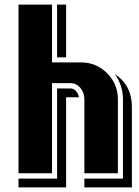

<svg xmlns="http://www.w3.org/2000/svg" viewBox="-20 -750 601 831"><path d="M550.8 61H345.2V22.9H512.2V-319.8Q512.2 -379.9 477.1 -429.2Q550.8 -380.9 550.8 -287.1ZM490.2 0H345.2V-319.8Q345.2 -349.6 327.6 -369.9Q310.1 -390.1 285.2 -390.1H205.1V0H60.1V-730H205.1V-480H330.1Q396.5 -480 443.4 -433.3Q490.2 -386.7 490.2 -319.8ZM321.8 -329.1H266.1V61H60.1V22.9H227.1V-367.2H285.2Q298.3 -367.2 308.6 -356.4Q318.8 -345.7 321.8 -329.1ZM266.1 -502H227.1V-730H266.1Z"/></svg>

Font: Laconic
Style: Shadow
Weight: 900
Width: 6
Designer: Robby Woodard
Version: Version 1.000